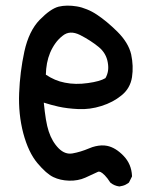

<svg xmlns="http://www.w3.org/2000/svg" viewBox="-20 -634 540 681"><path d="M402.8 27.3Q385.3 24.9 372.1 14.2L371.6 13.7L371.1 13.2Q360.8 -2.9 351.6 -12.2Q342.3 -21.5 336.7 -23.9Q331.1 -26.4 327.1 -24.4Q308.1 -15.1 282.7 -3.9Q269.5 2 254.9 4.6Q240.2 7.3 225.1 6.8Q193.8 5.9 169.2 -5.9Q144.5 -17.6 112.5 -55.7Q80.6 -93.8 62.5 -161.6Q44.9 -229 47.9 -303.7Q50.8 -378.9 66.4 -451.2Q82.5 -524.4 120.8 -563.7Q159.2 -603 188 -610.4Q216.8 -617.2 252.4 -611.3Q261.2 -609.9 270.3 -607.2Q279.3 -604.5 288.3 -600.8Q297.4 -597.2 306.2 -592.5Q314.9 -587.9 323.7 -582Q358.4 -559.1 396.5 -521.5Q416 -502 428.2 -481.9Q440.4 -461.9 445.3 -440.9Q454.1 -399.4 448.2 -360.4Q441.9 -320.3 410.6 -295.4Q380.9 -271 339.8 -258.1Q298.8 -245.1 257.8 -247.1Q217.8 -249 187 -255.9Q161.1 -261.7 135.3 -270Q138.7 -235.8 142.8 -210.7Q147 -185.5 152.8 -168Q165 -130.9 188.5 -107.4Q210.9 -85.4 236.8 -89.8Q265.1 -94.7 296.4 -107.9Q307.6 -112.8 318.4 -115.2Q329.1 -117.7 339.6 -118.2Q350.1 -118.7 359.9 -116.7Q389.6 -110.8 418 -81.5Q446.3 -52.2 448.2 -10.3V-8.3L447.8 -7.3L438 12.2L437 13.7L436 14.6Q431.2 18.1 426 20.8Q420.9 23.4 415.3 24.9Q409.7 26.4 403.8 27.3H403.3ZM354 -356.9Q360.8 -368.7 363 -382.1Q365.2 -395.5 362.3 -412.1Q356.9 -445.3 330.1 -467.3Q302.2 -490.2 264.2 -509.8Q245.6 -519 230.2 -518.3Q214.8 -517.6 201.7 -506.8Q194.3 -501 188 -494.4Q181.6 -487.8 176.3 -480.2Q170.9 -472.7 166.3 -464.4Q161.6 -456.1 157.7 -446.8Q150.4 -429.2 146.7 -409.7Q143.1 -390.1 142.6 -369.1Q158.7 -358.4 175.3 -351.3Q191.9 -344.2 210 -340.8Q248 -333 292 -339.4Q334.5 -345.2 354 -356.9Z"/></svg>

Font: NaikaiFont
Style: SemiBold
Weight: 600
Version: Version 1.89